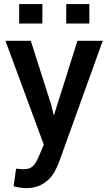

<svg xmlns="http://www.w3.org/2000/svg" viewBox="-20 -734 546 967"><path d="M193.5 -615.5H76.5V-713.5H193.5ZM430 -615.5H313.5V-713.5H430ZM111.5 213.5Q97.5 213.5 80.2 210.8Q63 208 48.5 204L61 115.5Q81 118 95.5 118.5Q113 118.5 125 114.8Q137 111 146.2 102.2Q155.5 93.5 163.2 79Q171 64.5 180 43.5L200.5 -5.5L7.5 -528.5H135L238 -206L250.5 -154.5H252L370 -528.5H497.5L278 80.5Q268 108 254 132.2Q240 156.5 220 174.5Q200 192.5 173.5 203Q147 213.5 111.5 213.5Z"/></svg>

Font: Roberto Sans Medium
Style: Regular
Weight: 500
Designer: Google (font) & Cristiano Sobral (main changes)
Version: Version 1.000;October 12, 2021;FontCreator 14.0.0.2814 64-bi